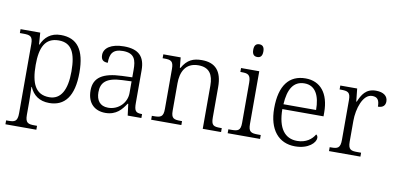

<svg xmlns="http://www.w3.org/2000/svg" viewBox="-86 -1028 3199 1547"><g transform="rotate(10 1513.5 -255.0)"><path d="M21 240H274V208H254C202 208 178 202 178 136V25C178 -22 176 -64 175 -93H178C206 -29 257 10 338 10C463 10 536 -78 536 -273C536 -461 470 -546 337 -546C254 -546 206 -501 180 -440H176L169 -536H8V-504H35C92 -504 114 -497 114 -433V133C114 201 91 208 39 208H21ZM330 -36C216 -36 178 -125 178 -274C178 -415 215 -500 328 -500C432 -500 471 -423 471 -271C471 -120 425 -36 330 -36Z M797 10C887 10 929 -44 962 -94H967L979 0H1091V-32H1087C1038 -32 1026 -48 1026 -112V-379C1026 -491 974 -544 854 -544C748 -544 691 -502 691 -446C691 -406 710 -391 747 -391C747 -460 765 -506 852 -506C948 -506 962 -450 962 -372V-310L879 -307C723 -301 649 -254 649 -148C649 -40 713 10 797 10ZM812 -35C744 -35 714 -80 714 -145C714 -224 756 -269 888 -274L962 -277V-181C962 -105 900 -35 812 -35Z M1171 0H1418V-32H1408C1351 -32 1329 -38 1329 -102V-326C1329 -414 1362 -498 1471 -498C1561 -498 1593 -442 1593 -354V0H1743V-32H1733C1675 -32 1657 -39 1657 -105V-353C1657 -485 1600 -544 1491 -544C1422 -544 1372 -525 1331 -452H1326L1318 -536H1176V-504H1191C1242 -504 1265 -497 1265 -433V-105C1265 -39 1243 -32 1185 -32H1171Z M1925 -646C1948 -646 1966 -658 1966 -698C1966 -738 1948 -750 1925 -750C1901 -750 1883 -738 1883 -698C1883 -658 1901 -646 1925 -646ZM1797 0H2062V-32H2041C1983 -32 1961 -39 1961 -105V-536H1812V-504H1822C1873 -504 1897 -497 1897 -431V-102C1897 -38 1875 -32 1817 -32H1797Z M2349 10C2460 10 2515 -50 2515 -87C2515 -101 2509 -110 2501 -114C2477 -72 2430 -36 2358 -36C2258 -36 2198 -110 2197 -268H2534V-299C2534 -457 2460 -544 2340 -544C2206 -544 2131 -451 2131 -263C2131 -89 2214 10 2349 10ZM2466 -308H2199C2206 -431 2247 -503 2338 -503C2427 -503 2466 -425 2466 -308Z M2626 0H2883V-32H2852C2801 -32 2777 -38 2777 -104V-274C2777 -372 2816 -498 2892 -498C2934 -498 2952 -477 2952 -421C2995 -421 3012 -443 3012 -474C3012 -517 2978 -545 2915 -545C2832 -545 2802 -490 2777 -431H2773L2762 -536H2624V-504H2633C2691 -504 2713 -497 2713 -433V-107C2713 -39 2690 -32 2638 -32H2626Z"/></g></svg>

Font: Noto Serif Bengali Light
Style: Regular
Weight: 300
Designer: Juan Bruce, Universal Thirst, Indian Type Foundry and the Monotype Design Team.
Foundry: Monotype Imaging Inc.
Version: Version 2.003